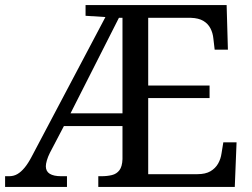

<svg xmlns="http://www.w3.org/2000/svg" viewBox="-20 -734 991 754"><path d="M0 0V-42H16Q34 -42 48.5 -50.5Q63 -59 77 -76Q91 -93 105 -120L394 -667L316 -672V-714H870L875 -539H823L818 -582Q816 -604 806.5 -622.5Q797 -641 778.5 -652Q760 -663 730 -664H562V-398H803V-349H562V-50H755Q787 -50 806.5 -61.5Q826 -73 836.5 -91.5Q847 -110 850 -132L857 -175H909L902 0H366V-42H379Q401 -42 419.5 -46.5Q438 -51 449 -65.5Q460 -80 461 -109V-239H231L176 -134Q168 -118 164 -104Q160 -90 160 -81Q160 -61 175.5 -51.5Q191 -42 220 -42H243V0ZM257 -289H461V-664H447Z"/></svg>

Font: Noto Serif Thai
Style: Regular
Weight: 400
Designer: Monotype Design Team
Foundry: Monotype Imaging Inc.
Version: Version 2.001